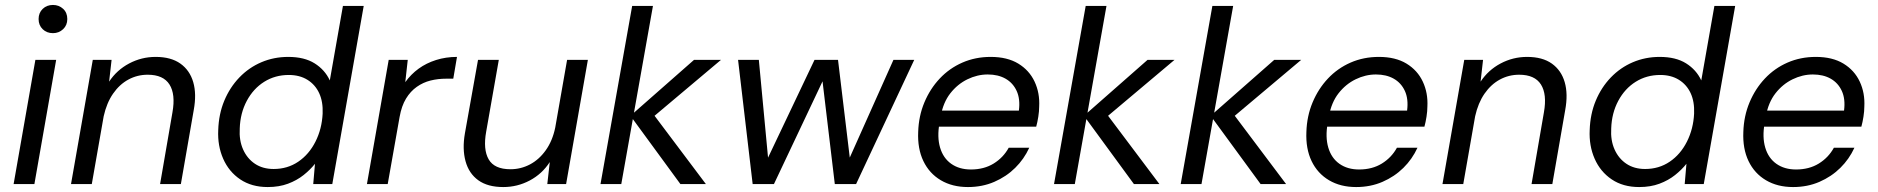

<svg xmlns="http://www.w3.org/2000/svg" viewBox="-20 -744 7590 776"><path d="M35 0 123 -502H207L119 0ZM194 -610Q169 -610 152.5 -626Q136 -642 136 -667Q136 -692 152.5 -708Q169 -724 194 -724Q218 -724 235 -708.5Q252 -693 252 -667Q252 -642 235 -626Q218 -610 194 -610Z M267 0 355 -502H431L421 -414Q452 -461 502 -487.5Q552 -514 609 -514Q671 -514 709 -487Q747 -460 761 -412Q775 -364 763 -299L711 0H627L677 -290Q690 -363 665 -402.5Q640 -442 577 -442Q535 -442 499 -422.5Q463 -403 437 -365.5Q411 -328 399 -274L351 0Z M1062 12Q997 12 951 -19Q905 -50 882 -102.5Q859 -155 862 -218Q864 -283 886.5 -337Q909 -391 947.5 -431Q986 -471 1036.5 -492.5Q1087 -514 1145 -514Q1210 -514 1251.5 -488Q1293 -462 1313 -419L1366 -720H1450L1323 0H1246L1253 -82Q1234 -58 1207 -36.5Q1180 -15 1144 -1.5Q1108 12 1062 12ZM1086 -61Q1142 -61 1185.5 -90.5Q1229 -120 1255 -171.5Q1281 -223 1284 -285Q1286 -333 1270 -367.5Q1254 -402 1222.5 -421.5Q1191 -441 1147 -441Q1092 -441 1048 -413.5Q1004 -386 977.5 -336.5Q951 -287 949 -225Q946 -177 962.5 -140Q979 -103 1010.5 -82Q1042 -61 1086 -61Z M1463 0 1551 -502H1628L1618 -412Q1641 -444 1672 -466.5Q1703 -489 1742.5 -501.5Q1782 -514 1827 -514L1812 -426H1784Q1750 -426 1720 -418.5Q1690 -411 1664.5 -393Q1639 -375 1621 -345.5Q1603 -316 1595 -271L1547 0Z M2014 12Q1951 12 1913 -15.5Q1875 -43 1861.5 -92.5Q1848 -142 1859 -205L1912 -502H1996L1945 -212Q1932 -140 1955 -100Q1978 -60 2043 -60Q2085 -60 2122 -79.5Q2159 -99 2186 -137Q2213 -175 2224 -228L2272 -502H2356L2268 0H2192L2202 -89Q2171 -41 2121 -14.5Q2071 12 2014 12Z M2730 0 2528 -276 2785 -502H2894L2591 -247L2600 -310L2833 0ZM2407 0 2535 -720H2619L2491 0Z M3022 0 2963 -502H3047L3087 -77H3070L3272 -502H3367L3418 -78L3401 -77L3591 -502H3675L3440 0H3354L3301 -444H3318L3108 0Z M3892 12Q3829 12 3782.5 -15.5Q3736 -43 3712 -93Q3688 -143 3691 -211Q3693 -275 3716 -330Q3739 -385 3778 -426.5Q3817 -468 3869.5 -491Q3922 -514 3984 -514Q4051 -514 4095.5 -487Q4140 -460 4161.5 -414Q4183 -368 4180 -313Q4180 -295 4176.5 -272.5Q4173 -250 4168 -232H3756L3767 -297H4098Q4104 -344 4089 -376.5Q4074 -409 4044 -426Q4014 -443 3972 -443Q3930 -443 3890 -423.5Q3850 -404 3821 -367Q3792 -330 3782 -274L3777 -246Q3767 -190 3779.5 -147.5Q3792 -105 3824.5 -82Q3857 -59 3904 -59Q3957 -59 3996 -83Q4035 -107 4057 -147H4140Q4119 -101 4083 -65.5Q4047 -30 3998.5 -9Q3950 12 3892 12Z M4563 0 4361 -276 4618 -502H4727L4424 -247L4433 -310L4666 0ZM4240 0 4368 -720H4452L4324 0Z M5075 0 4873 -276 5130 -502H5239L4936 -247L4945 -310L5178 0ZM4752 0 4880 -720H4964L4836 0Z M5461 12Q5398 12 5351.5 -15.5Q5305 -43 5281 -93Q5257 -143 5260 -211Q5262 -275 5285 -330Q5308 -385 5347 -426.5Q5386 -468 5438.5 -491Q5491 -514 5553 -514Q5620 -514 5664.5 -487Q5709 -460 5730.5 -414Q5752 -368 5749 -313Q5749 -295 5745.5 -272.5Q5742 -250 5737 -232H5325L5336 -297H5667Q5673 -344 5658 -376.5Q5643 -409 5613 -426Q5583 -443 5541 -443Q5499 -443 5459 -423.5Q5419 -404 5390 -367Q5361 -330 5351 -274L5346 -246Q5336 -190 5348.5 -147.5Q5361 -105 5393.5 -82Q5426 -59 5473 -59Q5526 -59 5565 -83Q5604 -107 5626 -147H5709Q5688 -101 5652 -65.5Q5616 -30 5567.5 -9Q5519 12 5461 12Z M5810 0 5898 -502H5974L5964 -414Q5995 -461 6045 -487.5Q6095 -514 6152 -514Q6214 -514 6252 -487Q6290 -460 6304 -412Q6318 -364 6306 -299L6254 0H6170L6220 -290Q6233 -363 6208 -402.5Q6183 -442 6120 -442Q6078 -442 6042 -422.5Q6006 -403 5980 -365.5Q5954 -328 5942 -274L5894 0Z M6605 12Q6540 12 6494 -19Q6448 -50 6425 -102.5Q6402 -155 6405 -218Q6407 -283 6429.5 -337Q6452 -391 6490.5 -431Q6529 -471 6579.5 -492.5Q6630 -514 6688 -514Q6753 -514 6794.5 -488Q6836 -462 6856 -419L6909 -720H6993L6866 0H6789L6796 -82Q6777 -58 6750 -36.5Q6723 -15 6687 -1.5Q6651 12 6605 12ZM6629 -61Q6685 -61 6728.5 -90.5Q6772 -120 6798 -171.5Q6824 -223 6827 -285Q6829 -333 6813 -367.5Q6797 -402 6765.5 -421.5Q6734 -441 6690 -441Q6635 -441 6591 -413.5Q6547 -386 6520.5 -336.5Q6494 -287 6492 -225Q6489 -177 6505.5 -140Q6522 -103 6553.5 -82Q6585 -61 6629 -61Z M7227 12Q7164 12 7117.5 -15.5Q7071 -43 7047 -93Q7023 -143 7026 -211Q7028 -275 7051 -330Q7074 -385 7113 -426.5Q7152 -468 7204.5 -491Q7257 -514 7319 -514Q7386 -514 7430.5 -487Q7475 -460 7496.5 -414Q7518 -368 7515 -313Q7515 -295 7511.5 -272.5Q7508 -250 7503 -232H7091L7102 -297H7433Q7439 -344 7424 -376.5Q7409 -409 7379 -426Q7349 -443 7307 -443Q7265 -443 7225 -423.5Q7185 -404 7156 -367Q7127 -330 7117 -274L7112 -246Q7102 -190 7114.5 -147.5Q7127 -105 7159.5 -82Q7192 -59 7239 -59Q7292 -59 7331 -83Q7370 -107 7392 -147H7475Q7454 -101 7418 -65.5Q7382 -30 7333.5 -9Q7285 12 7227 12Z"/></svg>

Font: DM Sans 16pt
Style: Italic
Weight: 400
Italic angle: -10°
Version: Version 4.004;gftools[0.9.30]